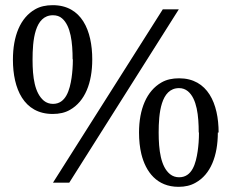

<svg xmlns="http://www.w3.org/2000/svg" viewBox="-20 -706 899 743"><path d="M262 -477C262 -450 260 -426 257 -405C250 -358 235 -304 185 -304C172 -304 160 -308 150 -316C114 -346 106 -407 106 -475C106 -549 114 -647 185 -647C199 -647 211 -643 220 -635C254 -606 261 -541 261 -476ZM750 -193C750 -166 748 -142 745 -121C738 -74 724 -20 673 -20C660 -20 648 -24 638 -32C602 -61 594 -126 594 -193C594 -266 602 -365 673 -365C686 -365 697 -361 707 -353C742 -324 749 -258 749 -193ZM337 -476C337 -588 296 -686 184 -686C158 -686 135 -681 116 -670C58 -637 30 -566 30 -475C30 -363 72 -265 184 -265C210 -265 232 -270 251 -281C309 -314 337 -385 337 -476ZM248 1 672 -670H610L185 1ZM826 -193C826 -305 784 -403 673 -403C647 -403 624 -398 605 -387C547 -354 518 -283 518 -193C518 -163 521 -135 527 -110C544 -41 587 17 671 17C696 17 718 12 737 1C795 -31 823 -103 823 -193Z"/></svg>

Font: Veleka
Style: Regular
Weight: 400
Designer: Stefan Peev, Context Ltd, 2016; SIL International, 1997-2014.
Foundry: Stefan Peev, Context Ltd, 2016
Version: Version 1.000